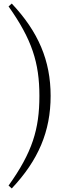

<svg xmlns="http://www.w3.org/2000/svg" viewBox="-20 -839 396 1077"><path d="M201 -301C201 -114 161 16 28 202L46 218C195 60 264 -102 264 -301C264 -499 195 -661 46 -819L28 -803C159 -618 201 -487 201 -301Z"/></svg>

Font: Noto Serif KR Light
Style: Regular
Weight: 300
Designer: Ryoko NISHIZUKA 西塚涼子 (kana & ideographs); Frank Grießhammer (Latin, Greek & Cyrillic); Wenlong ZHANG 张文龙 (bopomofo); San
Foundry: Adobe
Version: Version 2.001;hotconv 1.1.0;makeotfexe 2.6.0